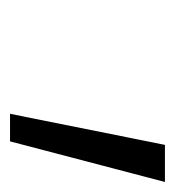

<svg xmlns="http://www.w3.org/2000/svg" viewBox="-3 -732 349 383"><g transform="rotate(90 171.5 -540.5)"><path d="M269 -695H343L262 -386H207Z"/></g></svg>

Font: Coval
Style: ExtraLight Italic
Weight: 200
Foundry: Context Ltd
Version: Version 001.000